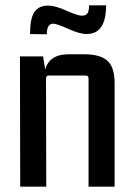

<svg xmlns="http://www.w3.org/2000/svg" viewBox="-20 -702 497 722"><path d="M156 -573 93 -574Q93 -633 109.5 -657Q126 -681 161 -681Q187 -681 229.5 -662Q272 -643 288 -643Q303 -643 309 -652Q315 -661 315 -682H379Q379 -574 306 -574Q280 -574 236.5 -593.5Q193 -613 180 -613Q156 -613 156 -573ZM239 -498H295Q357 -498 384 -473.5Q411 -449 411 -389V0H313V-407Q313 -418 302 -418H164Q153 -418 153 -407L154 0H56L55 -490H142L150 -440Q165 -498 239 -498Z"/></svg>

Font: Gemunu Libre SemiBold
Style: Regular
Weight: 600
Designer: Puspanada Ekanayake, Sola Matas, Pathum Egodawatta, Kosala Senevirathne
Foundry: mooniak
Version: Version 1.100